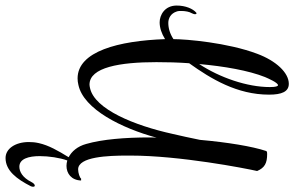

<svg xmlns="http://www.w3.org/2000/svg" viewBox="-212 -580 1086 709"><g transform="rotate(90 331.5 -225.0)"><path d="M589 73C617 73 642 55 643 19H636C633 24 615 30 602 30C555 30 551 -81 551 -152V-163C551 -345 598 -587 608 -631C596 -659 579 -668 545 -668C541 -668 535 -668 534 -664C517 -613 502 -522 493 -420C486 -385 478 -349 471 -319C440 -178 380 -31 302 -14C297 -13 293 -12 289 -12C225 -12 206 -125 206 -259C206 -298 207 -339 210 -380C268 -461 326 -557 326 -675C326 -722 315 -748 286 -748C245 -748 201 -701 175 -631C134 -522 121 -369 121 -322C101 -309 81 -303 61 -303C44 -303 26 -312 19 -334C17 -339 17 -345 17 -351C17 -366 20 -381 25 -389C27 -393 29 -398 29 -402C29 -405 28 -407 26 -407C25 -407 24 -407 23 -406C9 -394 -3 -367 -3 -334C-3 -289 33 -271 59 -271C79 -271 100 -278 121 -291C127 -120 166 32 266 32C274 32 282 31 290 29C380 10 450 -131 485 -260C484 -251 484 -242 484 -233C484 -144 491 -59 508 0C517 33 536 54 557 65C533 104 513 139 505 175C502 188 501 200 501 212C501 261 525 298 560 298C607 298 638 256 664 205C666 201 666 199 666 196C666 193 665 190 662 190C658 190 653 194 649 202C632 236 610 247 592 247C563 247 553 213 553 172C553 138 559 98 569 70C576 72 583 73 589 73ZM213 -417C221 -508 237 -600 261 -660C267 -674 282 -708 291 -708C295 -708 298 -700 298 -678C298 -594 263 -493 213 -417Z"/></g></svg>

Font: Style Script
Style: Regular
Weight: 400
Designer: Robert E. Leuschke
Foundry: Robert E. Leuschke
Version: Version 1.010